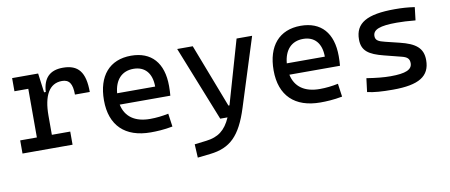

<svg xmlns="http://www.w3.org/2000/svg" viewBox="-67 -799 3064 1306"><g transform="rotate(-10 1465.0 -146.0)"><path d="M257.8 -222.7C257.8 -361.3 300.8 -439.5 388.7 -439.5C438.5 -439.5 460 -408.2 460 -333H562.5C562.5 -469.7 516.6 -527.3 410.2 -527.3C320.3 -527.3 273.4 -480.5 267.6 -384.8H255.9L238.3 -517.6H58.6V-426.8H154.3V-90.8H39.1V0H384.8V-90.8H257.8Z M923.8 9.8C962.9 9.8 1013.7 7.8 1075.2 -3.9L1062.5 -94.7C1019.5 -85.9 978.5 -81.1 935.5 -81.1C831.5 -81.1 766.1 -126.5 748 -212.9H1097.7C1099.6 -233.4 1100.6 -254.9 1100.6 -279.3C1100.6 -440.4 1020.5 -527.3 880.9 -527.3C732.4 -527.3 647.5 -428.7 647.5 -259.8C647.5 -85.9 747.1 9.8 923.8 9.8ZM744.1 -292C752.4 -384.3 801.8 -436.5 881.8 -436.5C960 -436.5 1006.8 -384.8 1006.8 -292Z M1208.5 234.4 1296.4 224.6C1435.1 209 1508.3 139.6 1566.9 -45.9L1716.3 -517.6H1608.9L1482.4 -78.1H1475.1L1306.2 -517.6H1198.7L1404.8 0H1455.1C1418 85.4 1367.2 122.1 1284.7 131.8L1203.6 141.6Z M2095.7 9.8C2134.8 9.8 2185.5 7.8 2247.1 -3.9L2234.4 -94.7C2191.4 -85.9 2150.4 -81.1 2107.4 -81.1C2003.4 -81.1 1938 -126.5 1919.9 -212.9H2269.5C2271.5 -233.4 2272.5 -254.9 2272.5 -279.3C2272.5 -440.4 2192.4 -527.3 2052.7 -527.3C1904.3 -527.3 1819.3 -428.7 1819.3 -259.8C1819.3 -85.9 1918.9 9.8 2095.7 9.8ZM1916 -292C1924.3 -384.3 1973.6 -436.5 2053.7 -436.5C2131.8 -436.5 2178.7 -384.8 2178.7 -292Z M2596.7 9.8C2776.4 9.8 2853.5 -38.1 2853.5 -149.4C2853.5 -232.4 2804.7 -270.5 2696.3 -296.9L2600.6 -320.3C2556.2 -331.1 2535.2 -340.8 2535.2 -371.1C2535.2 -416 2584 -434.6 2700.2 -434.6C2738.3 -434.6 2776.4 -432.6 2829.1 -427.7L2839.8 -517.6C2793.9 -524.4 2752.9 -527.3 2703.1 -527.3C2509.8 -527.3 2427.7 -479.5 2427.7 -366.2C2427.7 -288.1 2474.1 -256.3 2576.2 -230.5L2695.3 -200.2C2729.5 -191.4 2746.1 -178.7 2746.1 -147.5C2746.1 -102.5 2701.2 -83 2596.7 -83C2549.8 -83 2500 -87.9 2431.6 -98.6L2419.9 -4.9C2465.8 5.9 2518.6 9.8 2596.7 9.8Z"/></g></svg>

Font: Cascadia Mono NF
Style: Regular
Weight: 400
Monospace: yes
Designer: Aaron Bell
Foundry: Saja Typeworks
Version: Version 2404.023